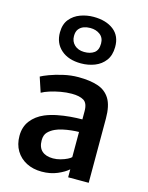

<svg xmlns="http://www.w3.org/2000/svg" viewBox="-135 -1001 839 1092"><g transform="rotate(15 285.0 -455.5)"><path d="M219 8Q168 8 128.8 -12.2Q89.5 -32.5 67.2 -69.5Q45 -106.5 45 -156.5Q45 -209.5 73.5 -246.5Q102 -283.5 150 -304Q182.5 -317.5 220.2 -325Q258 -332.5 296 -335.8Q334 -339 366.5 -339L391 -308L366.5 -265Q347.5 -265 321.8 -262.2Q296 -259.5 271.5 -254Q247 -248.5 230 -240.5Q206.5 -230 190 -213Q173.5 -196 173.5 -164.5Q173.5 -123 196.5 -102.2Q219.5 -81.5 262 -81.5Q284 -81.5 306 -87.8Q328 -94 344.5 -102.2Q361 -110.5 366.5 -117L390.5 -90L373.5 -47Q351.5 -27 310.8 -9.5Q270 8 219 8ZM494.5 0H373.5V-83H366.5V-387.5Q366.5 -434.5 341.8 -449.5Q317 -464.5 271.5 -464.5Q240 -464.5 206.2 -458.5Q172.5 -452.5 143.8 -443.2Q115 -434 98 -424L69 -511.5Q82.5 -519.5 116.2 -532.2Q150 -545 194.8 -555.2Q239.5 -565.5 283.5 -565.5Q351 -565.5 398 -550Q445 -534.5 469.8 -494Q494.5 -453.5 494.5 -378.5ZM275.5 -644.5Q201.5 -644.5 158 -682.8Q114.5 -721 115 -785Q115.5 -833.5 139.8 -862.8Q164 -892 201 -905.5Q238 -919 277.5 -919Q352 -919 396.5 -884.2Q441 -849.5 440 -784Q439.5 -735.5 416.5 -704.8Q393.5 -674 356 -659.2Q318.5 -644.5 275.5 -644.5ZM276 -712Q312 -711.5 334.8 -727.8Q357.5 -744 357.5 -783Q357.5 -817 334 -835Q310.5 -853 276 -853Q256 -853 238.2 -846.8Q220.5 -840.5 209 -825.8Q197.5 -811 197.5 -785Q197.5 -753 219 -732.8Q240.5 -712.5 276 -712Z"/></g></svg>

Font: Merriweather Sans Medium
Style: Regular
Weight: 500
Designer: Eben Sorkin
Foundry: Eben Sorkin
Version: Version 2.001